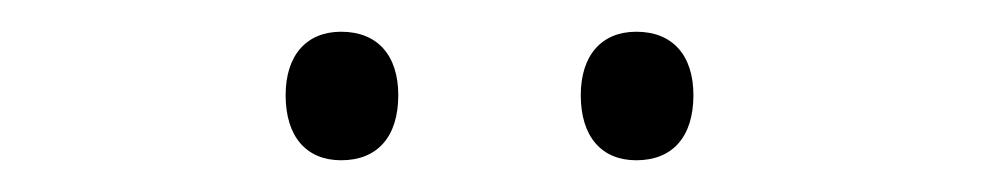

<svg xmlns="http://www.w3.org/2000/svg" viewBox="-20 -833 618 121"><path d="M160 -773C160 -747 173 -732 195 -732C218 -732 231 -747 231 -773C231 -798 218 -813 195 -813C173 -813 160 -798 160 -773ZM346 -773C346 -747 359 -732 381 -732C404 -732 417 -747 417 -773C417 -798 404 -813 381 -813C359 -813 346 -798 346 -773Z"/></svg>

Font: Noto Sans Telugu UI Light
Style: Regular
Weight: 300
Designer: Jelle Bosma - Monotype Design Team
Foundry: Monotype Imaging Inc.
Version: Version 2.005